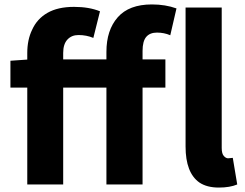

<svg xmlns="http://www.w3.org/2000/svg" viewBox="-20 -832 1106 866"><path d="M125 -698Q147 -747 194 -774Q241 -801 314 -801Q382 -801 431 -781L401 -661Q370 -674 334 -674Q303 -674 284 -653.5Q265 -633 265 -593V0H103V-593Q103 -653 125 -698ZM665 -812Q726 -812 776 -794L748 -673Q720 -685 688 -685Q656 -685 639.5 -665.5Q623 -646 623 -602V0H460V-598Q460 -696 511 -754Q562 -812 665 -812ZM27 -558 113 -564H726V-437H27ZM879 -9Q817 -53 817 -171V-798H980V-165Q980 -138 990 -128Q999 -118 1009 -118Q1012 -118 1030 -120L1050 0Q1017 14 967 14Q913 14 879 -9Z"/></svg>

Font: Merged Yaku Han JP ExtraBold
Style: Regular
Weight: 800
Designer: Ryoko NISHIZUKA 西塚涼子 (kana, bopomofo & ideographs); Paul D. Hunt (Latin, Greek & Cyrillic); Sandoll Communications 산돌커뮤니
Foundry: Adobe
Version: Version 2.004